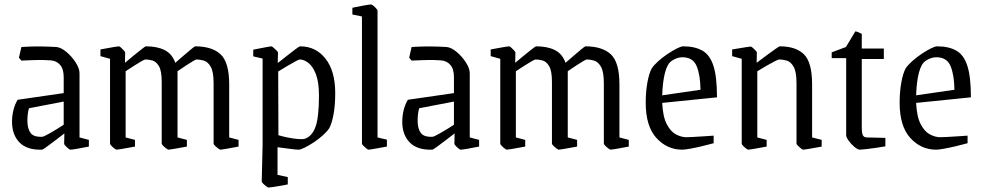

<svg xmlns="http://www.w3.org/2000/svg" viewBox="-20 -663 4414 862"><path d="M168 9Q101 11 67.5 -23.5Q34 -58 34 -116Q34 -142 40 -167.5Q46 -193 59 -215L266 -245V-316Q266 -353 250 -371.5Q234 -390 208 -392Q199 -393 176 -393.5Q153 -394 125.5 -393Q98 -392 76 -391L65 -404L76 -452Q123 -455 161 -454.5Q199 -454 233 -452Q254 -450 278 -430Q302 -410 319.5 -383Q337 -356 337 -334V-46L379 -35V-5Q349 1 326 5Q303 9 296 9Q292 9 280 -2Q268 -13 268 -18L269 -64Q246 -46 224 -29.5Q202 -13 187 -2Q172 9 168 9ZM103 -121Q103 -86 117 -66.5Q131 -47 170 -49Q176 -49 205 -65.5Q234 -82 266 -103V-207L110 -177Q103 -153 103 -121Z M503 9Q501 9 493.5 3.5Q486 -2 480 -8.5Q474 -15 474 -18V-399L431 -411V-441Q437 -442 455.5 -445.5Q474 -449 492 -452Q510 -455 514 -455Q517 -455 523.5 -449Q530 -443 536 -436.5Q542 -430 542 -427L541 -381Q556 -394 577 -411Q598 -428 615 -441.5Q632 -455 635 -455Q686 -455 719.5 -438Q753 -421 767 -381Q781 -393 801 -410.5Q821 -428 837.5 -441.5Q854 -455 856 -455Q932 -455 970.5 -419Q1009 -383 1009 -284V-46L1051 -35V-5Q1045 -4 1027 -0.5Q1009 3 991 6Q973 9 969 9Q967 9 959.5 3.5Q952 -2 945.5 -8.5Q939 -15 939 -18V-289Q939 -341 926 -363.5Q913 -386 895 -391Q877 -396 863 -396Q859 -396 845.5 -388Q832 -380 816 -369.5Q800 -359 788.5 -351Q777 -343 777 -343V-46L819 -35V-5Q813 -4 794.5 -0.5Q776 3 758 6Q740 9 736 9Q734 9 726.5 3.5Q719 -2 712.5 -8.5Q706 -15 706 -18V-295Q706 -345 693.5 -366Q681 -387 664 -391.5Q647 -396 633 -396Q629 -396 615 -388Q601 -380 584.5 -369.5Q568 -359 556 -351Q544 -343 544 -343V-46L586 -35V-5Q580 -4 561.5 -0.5Q543 3 525 6Q507 9 503 9Z M1327 -455Q1398 -455 1441.5 -399.5Q1485 -344 1485 -245Q1485 -191 1477.5 -150Q1470 -109 1458 -87Q1448 -72 1429 -55Q1410 -38 1388 -23.5Q1366 -9 1347.5 0Q1329 9 1321 9Q1310 9 1283.5 5.5Q1257 2 1226 -2V122L1272 132V165Q1263 167 1243.5 170.5Q1224 174 1206.5 176.5Q1189 179 1185 179Q1183 179 1175.5 173.5Q1168 168 1161.5 161.5Q1155 155 1155 152L1159 -12V-400L1117 -410V-440Q1127 -442 1145 -445.5Q1163 -449 1179 -452Q1195 -455 1198 -455Q1201 -455 1208 -449Q1215 -443 1221.5 -436.5Q1228 -430 1228 -427L1227 -380Q1245 -394 1267 -411.5Q1289 -429 1306.5 -442Q1324 -455 1327 -455ZM1326 -396Q1322 -396 1304.5 -386.5Q1287 -377 1266 -364.5Q1245 -352 1229 -342L1230 -56Q1246 -51 1270 -46Q1294 -41 1316 -39Q1338 -37 1349 -40Q1382 -52 1397 -95Q1412 -138 1412 -234Q1412 -295 1398 -330.5Q1384 -366 1364 -381Q1344 -396 1326 -396Z M1634 9Q1632 9 1625 3.5Q1618 -2 1611.5 -8.5Q1605 -15 1605 -18V-589L1562 -598V-628Q1562 -628 1573.5 -630.5Q1585 -633 1600.5 -636Q1616 -639 1629.5 -641Q1643 -643 1646 -643Q1649 -643 1656 -637.5Q1663 -632 1669 -625Q1675 -618 1675 -615V-46L1717 -36V-5Q1717 -5 1705.5 -3Q1694 -1 1678.5 2Q1663 5 1650 7Q1637 9 1634 9Z M1920 9Q1853 11 1819.5 -23.5Q1786 -58 1786 -116Q1786 -142 1792 -167.5Q1798 -193 1811 -215L2018 -245V-316Q2018 -353 2002 -371.5Q1986 -390 1960 -392Q1951 -393 1928 -393.5Q1905 -394 1877.5 -393Q1850 -392 1828 -391L1817 -404L1828 -452Q1875 -455 1913 -454.5Q1951 -454 1985 -452Q2006 -450 2030 -430Q2054 -410 2071.5 -383Q2089 -356 2089 -334V-46L2131 -35V-5Q2101 1 2078 5Q2055 9 2048 9Q2044 9 2032 -2Q2020 -13 2020 -18L2021 -64Q1998 -46 1976 -29.5Q1954 -13 1939 -2Q1924 9 1920 9ZM1855 -121Q1855 -86 1869 -66.5Q1883 -47 1922 -49Q1928 -49 1957 -65.5Q1986 -82 2018 -103V-207L1862 -177Q1855 -153 1855 -121Z M2255 9Q2253 9 2245.5 3.5Q2238 -2 2232 -8.5Q2226 -15 2226 -18V-399L2183 -411V-441Q2189 -442 2207.5 -445.5Q2226 -449 2244 -452Q2262 -455 2266 -455Q2269 -455 2275.5 -449Q2282 -443 2288 -436.5Q2294 -430 2294 -427L2293 -381Q2308 -394 2329 -411Q2350 -428 2367 -441.5Q2384 -455 2387 -455Q2438 -455 2471.5 -438Q2505 -421 2519 -381Q2533 -393 2553 -410.5Q2573 -428 2589.5 -441.5Q2606 -455 2608 -455Q2684 -455 2722.5 -419Q2761 -383 2761 -284V-46L2803 -35V-5Q2797 -4 2779 -0.5Q2761 3 2743 6Q2725 9 2721 9Q2719 9 2711.5 3.5Q2704 -2 2697.5 -8.5Q2691 -15 2691 -18V-289Q2691 -341 2678 -363.5Q2665 -386 2647 -391Q2629 -396 2615 -396Q2611 -396 2597.5 -388Q2584 -380 2568 -369.5Q2552 -359 2540.5 -351Q2529 -343 2529 -343V-46L2571 -35V-5Q2565 -4 2546.5 -0.5Q2528 3 2510 6Q2492 9 2488 9Q2486 9 2478.5 3.5Q2471 -2 2464.5 -8.5Q2458 -15 2458 -18V-295Q2458 -345 2445.5 -366Q2433 -387 2416 -391.5Q2399 -396 2385 -396Q2381 -396 2367 -388Q2353 -380 2336.5 -369.5Q2320 -359 2308 -351Q2296 -343 2296 -343V-46L2338 -35V-5Q2332 -4 2313.5 -0.5Q2295 3 2277 6Q2259 9 2255 9Z M3184 -20Q3162 -14 3133 -7Q3104 0 3079 4.5Q3054 9 3043 9Q2975 9 2927 -43.5Q2879 -96 2879 -202Q2879 -251 2886.5 -292.5Q2894 -334 2906 -356Q2916 -371 2935.5 -388.5Q2955 -406 2977.5 -421Q3000 -436 3019 -445.5Q3038 -455 3047 -455Q3099 -455 3133 -436Q3167 -417 3183 -367.5Q3199 -318 3199 -226L2953 -201Q2956 -139 2973.5 -105.5Q2991 -72 3015 -59.5Q3039 -47 3061 -47Q3066 -47 3089 -48Q3112 -49 3139.5 -51Q3167 -53 3184 -54ZM2996 -390Q2976 -377 2965.5 -336.5Q2955 -296 2953 -235L3125 -260Q3124 -327 3107.5 -366.5Q3091 -406 3043 -406Q3034 -406 3021.5 -402.5Q3009 -399 2996 -390Z M3339 9Q3337 9 3329.5 3.5Q3322 -2 3316 -8.5Q3310 -15 3310 -18V-399L3267 -411V-441Q3273 -442 3291.5 -445Q3310 -448 3328 -451Q3346 -454 3350 -454Q3353 -454 3359.5 -448.5Q3366 -443 3372 -436.5Q3378 -430 3378 -427L3377 -381Q3394 -394 3417 -411Q3440 -428 3459 -441.5Q3478 -455 3481 -455Q3553 -455 3589.5 -419Q3626 -383 3626 -284V-46L3669 -35V-5Q3663 -4 3644.5 -0.5Q3626 3 3608 6Q3590 9 3586 9Q3583 9 3576 3.5Q3569 -2 3562.5 -8.5Q3556 -15 3556 -18V-289Q3556 -341 3543 -363.5Q3530 -386 3512 -391Q3494 -396 3479 -396Q3474 -396 3457.5 -387.5Q3441 -379 3420 -367Q3399 -355 3380 -343V-46L3422 -35V-5Q3416 -4 3397.5 -0.5Q3379 3 3361 6Q3343 9 3339 9Z M3840 9Q3831 9 3816 -3.5Q3801 -16 3790 -31.5Q3779 -47 3779 -56V-402H3714V-428L3778 -452L3820 -522Q3828 -522 3849 -511V-445H3948V-398H3849V-91Q3849 -65 3854 -55.5Q3859 -46 3872 -46L3955 -44V-6Q3939 -3 3914.5 0.5Q3890 4 3868.5 6.5Q3847 9 3840 9Z M4324 -20Q4302 -14 4273 -7Q4244 0 4219 4.5Q4194 9 4183 9Q4115 9 4067 -43.5Q4019 -96 4019 -202Q4019 -251 4026.5 -292.5Q4034 -334 4046 -356Q4056 -371 4075.5 -388.5Q4095 -406 4117.5 -421Q4140 -436 4159 -445.5Q4178 -455 4187 -455Q4239 -455 4273 -436Q4307 -417 4323 -367.5Q4339 -318 4339 -226L4093 -201Q4096 -139 4113.5 -105.5Q4131 -72 4155 -59.5Q4179 -47 4201 -47Q4206 -47 4229 -48Q4252 -49 4279.5 -51Q4307 -53 4324 -54ZM4136 -390Q4116 -377 4105.5 -336.5Q4095 -296 4093 -235L4265 -260Q4264 -327 4247.5 -366.5Q4231 -406 4183 -406Q4174 -406 4161.5 -402.5Q4149 -399 4136 -390Z"/></svg>

Font: Grenze Gotisch Light
Style: Regular
Weight: 300
Designer: Renata Polastri
Foundry: Omnibus-Type
Version: Version 1.001